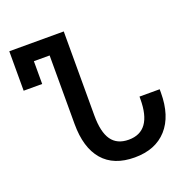

<svg xmlns="http://www.w3.org/2000/svg" viewBox="-128 -839 964 974"><g transform="rotate(-20 354.0 -352.0)"><path d="M208 -254V-624H123V-501H23V-714H317V-260Q317 -171 347 -128Q377 -85 440 -85Q565 -85 565 -259V-272H674V-254Q674 -128 612 -59Q550 10 438 10Q325 10 266.5 -58Q208 -126 208 -254Z"/></g></svg>

Font: Noto Sans Georgian Medium Narrow
Style: Regular
Weight: 500
Width: 4
Designer: Monotype Design team
Foundry: Monotype Imaging Inc.
Version: Version 1.000